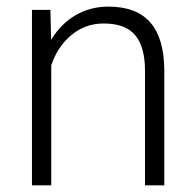

<svg xmlns="http://www.w3.org/2000/svg" viewBox="-20 -558 589 578"><path d="M131.8 -528.3 133.8 -438Q163.6 -486.8 208 -512.5Q252.4 -538.1 306.2 -538.1Q391.1 -538.1 432.6 -490.2Q474.1 -442.4 474.6 -346.7V0H416.5V-347.2Q416 -418 386.5 -452.6Q356.9 -487.3 292 -487.3Q237.8 -487.3 196 -453.4Q154.3 -419.4 134.3 -361.8V0H76.2V-528.3Z"/></svg>

Font: Roboto Light
Style: Regular
Weight: 300
Designer: Google
Version: Version 2.134; 2016; ttfautohint (v1.6)